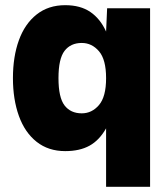

<svg xmlns="http://www.w3.org/2000/svg" viewBox="-20 -572 640 742"><path d="M560 150H390V-76Q364 -30 326 -9Q288 12 232 12Q167 12 121.5 -24Q76 -60 53 -124Q30 -188 30 -270Q30 -353 53 -416.5Q76 -480 121.5 -516Q167 -552 232 -552Q291 -552 329.5 -525.5Q368 -499 390 -450L394 -540H560ZM296 -134Q335 -134 362.5 -166Q390 -198 390 -270Q390 -342 362.5 -374Q335 -406 296 -406Q253 -406 229.5 -375.5Q206 -345 206 -270Q206 -195 229.5 -164.5Q253 -134 296 -134Z"/></svg>

Font: Geist Mono UltraBlack
Style: Regular
Weight: 900
Monospace: yes
Designer: Basement.studio, Andrés Briganti, Mateo Zaragoza
Foundry: Basement.studio, Vercel, Andrés Briganti, Guido Ferreyra, Mateo Zaragoza
Version: Version 1.400; ttfautohint (v1.8.4.7-5d5b)